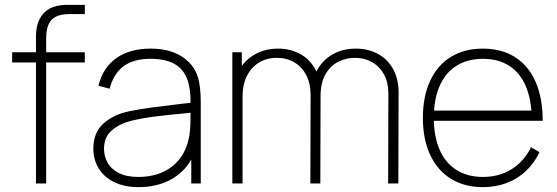

<svg xmlns="http://www.w3.org/2000/svg" viewBox="-20 -755 2293 790"><path d="M128 -601V-609Q128.5 -629 131.8 -644.8Q135 -660.5 141.8 -674.5Q148.5 -688.5 160 -701Q171 -712.5 184.2 -719.8Q197.5 -727 213.2 -730.5Q229 -734 248.5 -735H259H329V-697H264Q215.5 -697 192.8 -673.8Q170 -650.5 170 -597V0H128ZM30 -498V-540H329V-498Z M551 15Q490.5 15 448.2 -6.5Q406 -28 385 -63.8Q364 -99.5 364 -143Q364 -209 405 -246.2Q446 -283.5 511 -297Q557 -306.5 605.2 -312.8Q653.5 -319 732.5 -328.5Q746.5 -330 758.2 -331.2Q770 -332.5 779 -334L764 -324Q765.5 -389 749.8 -430.5Q734 -472 697 -492.5Q660 -513 598 -513Q530 -513 488.8 -482.8Q447.5 -452.5 431 -390L385 -402Q403 -476.5 458.5 -515.8Q514 -555 600 -555Q674 -555 724.2 -524.8Q774.5 -494.5 793 -442Q799.5 -422.5 802.8 -394.5Q806 -366.5 806 -338V0H767V-148L787 -147Q772.5 -96.5 738.8 -59.8Q705 -23 656.8 -4Q608.5 15 551 15ZM549 -27Q607 -27 652 -48Q697 -69 724.8 -109Q752.5 -149 760 -204Q763 -225 763.5 -247Q764 -269 764 -301.5V-310L786 -293L759 -290.5Q683 -283.5 625 -276.5Q567 -269.5 520 -258Q473.5 -246.5 440.8 -219.2Q408 -192 408 -142Q408 -113.5 421.8 -87.2Q435.5 -61 467.2 -44Q499 -27 549 -27Z M1578 -372Q1578 -416 1560 -448.8Q1542 -481.5 1510.8 -499.2Q1479.5 -517 1441 -517Q1405.5 -517 1373.2 -501.5Q1341 -486 1320 -450.8Q1299 -415.5 1299 -359H1262Q1259.5 -417.5 1282.5 -462Q1305.5 -506.5 1347.8 -530.8Q1390 -555 1444 -555Q1495 -555 1535 -533.2Q1575 -511.5 1597.5 -470.8Q1620 -430 1620 -375L1619 0H1577ZM936 0V-540H975V-430H978V0ZM1258 -365Q1258 -411 1240.5 -445.2Q1223 -479.5 1191.5 -498.2Q1160 -517 1119 -517Q1077.5 -517 1045.5 -497.5Q1013.5 -478 995.8 -442.2Q978 -406.5 978 -359L941 -375Q941 -426.5 964.5 -467.5Q988 -508.5 1029.8 -531.8Q1071.5 -555 1124 -555Q1171.5 -555 1211.2 -535Q1251 -515 1275 -474Q1299 -433 1299 -372L1298 0H1257Z M1967 15Q1891 15 1835.2 -19.5Q1779.5 -54 1749.8 -118.2Q1720 -182.5 1720 -270Q1720 -358 1749.8 -422.2Q1779.5 -486.5 1835 -520.8Q1890.5 -555 1967 -555Q2044 -555 2099.2 -520Q2154.5 -485 2183.8 -418.2Q2213 -351.5 2213 -258H2168V-272Q2166 -349.5 2142.2 -403.2Q2118.5 -457 2074 -485Q2029.5 -513 1967 -513Q1903.5 -513 1858 -484.2Q1812.5 -455.5 1788.8 -401Q1765 -346.5 1765 -270Q1765 -193.5 1788.8 -139Q1812.5 -84.5 1858 -55.8Q1903.5 -27 1967 -27Q2033.5 -27 2084.2 -58.2Q2135 -89.5 2165 -149L2200 -129Q2178 -83 2143.5 -50.8Q2109 -18.5 2064.2 -1.8Q2019.5 15 1967 15ZM1747 -258V-300H2187V-258Z"/></svg>

Font: Manrope
Style: Regular
Weight: 400
Designer: Mikhail Sharanda
Foundry: Mikhail Sharanda
Version: Version 4.503